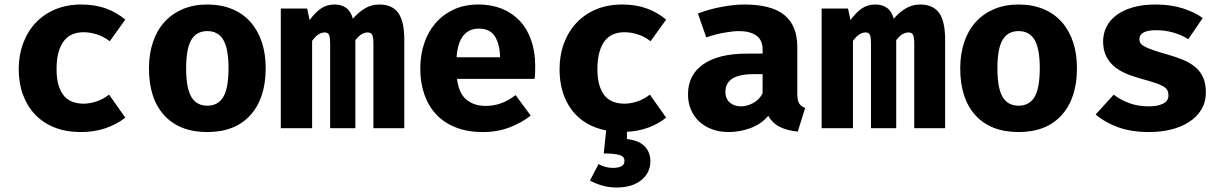

<svg xmlns="http://www.w3.org/2000/svg" viewBox="-20 -569 5440 852"><path d="M351 -109Q378 -109 407 -118.5Q436 -128 464 -149L536 -47Q498 -17 448 0Q398 17 339 17Q274 17 223 -3Q172 -23 136.5 -60Q101 -97 82 -148.5Q63 -200 63 -262Q63 -324 82.5 -376.5Q102 -429 138 -467.5Q174 -506 225.5 -527.5Q277 -549 341 -549Q402 -549 450 -531.5Q498 -514 536 -482L467 -386Q440 -407 409.5 -416.5Q379 -426 351 -426Q324 -426 302 -417Q280 -408 264.5 -388.5Q249 -369 240 -338Q231 -307 231 -262Q231 -218 240.5 -188.5Q250 -159 266 -141.5Q282 -124 304 -116.5Q326 -109 351 -109Z M900 -549Q961 -549 1009.5 -529Q1058 -509 1091 -472Q1124 -435 1141.5 -383Q1159 -331 1159 -267Q1159 -133 1091 -58Q1023 17 900 17Q777 17 709 -57Q641 -131 641 -266Q641 -329 658.5 -381.5Q676 -434 709.5 -471Q743 -508 791 -528.5Q839 -549 900 -549ZM900 -431Q852 -431 829 -392Q806 -353 806 -266Q806 -178 829 -139Q852 -100 900 -100Q948 -100 971 -139Q994 -178 994 -267Q994 -353 971 -392Q948 -431 900 -431Z M1226 0V-531H1343L1354 -480Q1379 -514 1404.5 -531.5Q1430 -549 1465 -549Q1495 -549 1516 -534Q1537 -519 1546 -486Q1570 -514 1599 -531.5Q1628 -549 1663 -549Q1720 -549 1747 -512Q1774 -475 1774 -393V0H1637V-375Q1637 -402 1632 -413.5Q1627 -425 1612 -425Q1599 -425 1586 -418Q1573 -411 1557 -391V0H1445V-375Q1445 -402 1440.5 -413.5Q1436 -425 1421 -425Q1407 -425 1393.5 -416.5Q1380 -408 1365 -388V0Z M2008 -219Q2016 -154 2050 -126.5Q2084 -99 2135 -99Q2169 -99 2201.5 -110Q2234 -121 2268 -147L2335 -56Q2296 -25 2242 -4Q2188 17 2123 17Q2054 17 2001.5 -4Q1949 -25 1914.5 -62.5Q1880 -100 1862.5 -151.5Q1845 -203 1845 -265Q1845 -324 1862 -375.5Q1879 -427 1912 -465.5Q1945 -504 1993 -526.5Q2041 -549 2103 -549Q2160 -549 2206.5 -530.5Q2253 -512 2286 -477Q2319 -442 2337 -391Q2355 -340 2355 -276Q2355 -262 2354.5 -246.5Q2354 -231 2352 -219ZM2104 -442Q2062 -442 2036.5 -411.5Q2011 -381 2006 -315H2199Q2198 -372 2176.5 -407Q2155 -442 2104 -442Z M2751 145Q2751 125 2728 118.5Q2705 112 2659 112L2670 10Q2570 -10 2516.5 -82Q2463 -154 2463 -262Q2463 -324 2482.5 -376.5Q2502 -429 2538 -467.5Q2574 -506 2625.5 -527.5Q2677 -549 2741 -549Q2802 -549 2850 -531.5Q2898 -514 2936 -482L2867 -386Q2840 -407 2809.5 -416.5Q2779 -426 2751 -426Q2724 -426 2702 -417Q2680 -408 2664.5 -388.5Q2649 -369 2640 -338Q2631 -307 2631 -262Q2631 -218 2640.5 -188.5Q2650 -159 2666 -141.5Q2682 -124 2704 -116.5Q2726 -109 2751 -109Q2778 -109 2807 -118.5Q2836 -128 2864 -149L2936 -47Q2865 10 2762 16V48Q2815 54 2840.5 80Q2866 106 2866 147Q2866 198 2825.5 230.5Q2785 263 2716 263Q2680 263 2649 253.5Q2618 244 2598 232L2636 159Q2650 167 2666 171.5Q2682 176 2699 176Q2723 176 2737 169Q2751 162 2751 145Z M3518 -154Q3518 -124 3526 -110.5Q3534 -97 3553 -90L3520 15Q3472 10 3440 -6Q3408 -22 3389 -55Q3358 -18 3310 -0.5Q3262 17 3214 17Q3173 17 3139.5 4.5Q3106 -8 3082.5 -30Q3059 -52 3046 -82.5Q3033 -113 3033 -150Q3033 -237 3101 -284Q3169 -331 3293 -331H3364V-350Q3364 -391 3336.5 -411Q3309 -431 3258 -431Q3234 -431 3194 -424Q3154 -417 3114 -403L3077 -509Q3129 -529 3184.5 -539Q3240 -549 3282 -549Q3404 -549 3461 -502Q3518 -455 3518 -361ZM3269 -97Q3295 -97 3322.5 -112Q3350 -127 3364 -155V-240H3326Q3260 -240 3229.5 -220Q3199 -200 3199 -161Q3199 -131 3218.5 -114Q3238 -97 3269 -97Z M3626 0V-531H3743L3754 -480Q3779 -514 3804.5 -531.5Q3830 -549 3865 -549Q3895 -549 3916 -534Q3937 -519 3946 -486Q3970 -514 3999 -531.5Q4028 -549 4063 -549Q4120 -549 4147 -512Q4174 -475 4174 -393V0H4037V-375Q4037 -402 4032 -413.5Q4027 -425 4012 -425Q3999 -425 3986 -418Q3973 -411 3957 -391V0H3845V-375Q3845 -402 3840.5 -413.5Q3836 -425 3821 -425Q3807 -425 3793.5 -416.5Q3780 -408 3765 -388V0Z M4500 -549Q4561 -549 4609.5 -529Q4658 -509 4691 -472Q4724 -435 4741.5 -383Q4759 -331 4759 -267Q4759 -133 4691 -58Q4623 17 4500 17Q4377 17 4309 -57Q4241 -131 4241 -266Q4241 -329 4258.5 -381.5Q4276 -434 4309.5 -471Q4343 -508 4391 -528.5Q4439 -549 4500 -549ZM4500 -431Q4452 -431 4429 -392Q4406 -353 4406 -266Q4406 -178 4429 -139Q4452 -100 4500 -100Q4548 -100 4571 -139Q4594 -178 4594 -267Q4594 -353 4571 -392Q4548 -431 4500 -431Z M5078 -97Q5117 -97 5141 -109Q5165 -121 5165 -146Q5165 -159 5160 -168.5Q5155 -178 5141.5 -186Q5128 -194 5103.5 -202Q5079 -210 5039 -221Q5003 -231 4972.5 -244.5Q4942 -258 4920.5 -277.5Q4899 -297 4887 -323.5Q4875 -350 4875 -385Q4875 -420 4890 -450Q4905 -480 4934.5 -502Q4964 -524 5007.5 -536.5Q5051 -549 5108 -549Q5176 -549 5230 -531.5Q5284 -514 5317 -489L5253 -395Q5224 -414 5186.5 -424.5Q5149 -435 5111 -435Q5036 -435 5036 -395Q5036 -385 5041 -377.5Q5046 -370 5059.5 -362.5Q5073 -355 5097.5 -346.5Q5122 -338 5161 -327Q5200 -316 5231 -303Q5262 -290 5284.5 -271Q5307 -252 5319 -225Q5331 -198 5331 -159Q5331 -115 5310.5 -82Q5290 -49 5255.5 -27Q5221 -5 5175.5 6Q5130 17 5079 17Q5001 17 4942.5 -4Q4884 -25 4842 -61L4922 -149Q4953 -125 4992 -111Q5031 -97 5078 -97Z"/></svg>

Font: Qzxlaeiskcpccdgjqmyffctclhy
Style: Regular
Weight: 700
Monospace: yes
Designer: Carrois Corporate & Edenspiekermann
Foundry: Carrois Corporate GbR & Edenspiekermann AG
Version: Version 2.001